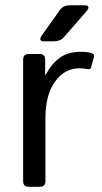

<svg xmlns="http://www.w3.org/2000/svg" viewBox="-20 -721 393 741"><path d="M149.4 -561.5Q125 -561.5 143.6 -587.4L211.4 -682.6Q224.1 -700.7 251 -700.7H305.2Q334 -700.7 312 -675.3L225.1 -575.7Q212.9 -561.5 185.5 -561.5ZM91.3 0Q69.3 0 69.3 -22V-490.7Q69.3 -512.7 91.3 -512.7H132.3Q154.3 -512.7 154.3 -490.7V-432.1H156.2Q179.7 -476.1 211.4 -498.5Q243.2 -521 290.5 -521Q321.8 -521 334.5 -515.6Q345.7 -511.2 342.8 -501L331.5 -460.9Q329.1 -452.1 318.8 -454.1Q301.8 -457.5 286.6 -457.5Q229.5 -457.5 192.4 -406Q155.3 -354.5 155.3 -265.6V-22Q155.3 0 133.3 0Z"/></svg>

Font: Istok
Style: Regular
Weight: 500
Designer: Andrey V. Panov
Foundry: Andrey V. Panov
Version: Version 1.0.3